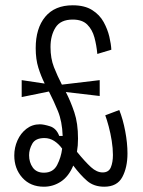

<svg xmlns="http://www.w3.org/2000/svg" viewBox="-20 -692 541 726"><path d="M146 14Q95 14 64.5 -20Q34 -54 34 -104Q34 -134 46 -161Q58 -188 80 -205Q102 -222 131 -222Q145 -222 169 -214.5Q193 -207 204 -178H217Q215 -233 199 -272Q183 -311 165 -346L62 -325V-389L149 -376Q135 -404 125 -436Q115 -468 115 -510Q115 -585 151 -628.5Q187 -672 255 -672Q300 -672 328.5 -654Q357 -636 372 -608.5Q387 -581 393.5 -553Q400 -525 401 -504L348 -488Q345 -521 337 -550.5Q329 -580 310 -599Q291 -618 255 -618Q209 -618 190 -588Q171 -558 171 -514Q171 -471 184 -438Q197 -405 214 -372L357 -389V-329L229 -344Q247 -309 261 -267.5Q275 -226 275 -168Q275 -141 271 -118Q302 -80 324 -60Q346 -40 368 -40Q391 -40 399 -59Q407 -78 407 -106Q407 -131 402.5 -159.5Q398 -188 391 -214Q384 -240 378 -256L431 -276Q445 -241 453.5 -196Q462 -151 462 -112Q462 -59 442.5 -22.5Q423 14 374 14Q335 14 309.5 -8Q284 -30 257 -66Q240 -25 210.5 -5.5Q181 14 146 14ZM90 -105Q90 -78 104 -58.5Q118 -39 146 -39Q181 -39 196 -68Q211 -97 215 -130Q202 -148 185 -159Q168 -170 148 -170Q114 -170 102 -148.5Q90 -127 90 -105Z"/></svg>

Font: Bricolage Grotesque 12pt Condensed ExtraLight
Style: Regular
Weight: 200
Width: 3
Designer: Mathieu Triay
Foundry: Atelier Triay
Version: Version 1.001; ttfautohint (v1.8.4.7-5d5b);gftools[0.9.33.de